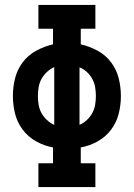

<svg xmlns="http://www.w3.org/2000/svg" viewBox="-20 -755 540 775"><path d="M135 0V-96H194V-160Q159 -166 126.5 -184Q94 -202 72 -231Q50 -260 41 -295.5Q32 -331 32 -368Q32 -404 41 -439.5Q50 -475 72 -504Q94 -533 126.5 -550.5Q159 -568 194 -576V-639H135V-735H365V-639H306V-576Q341 -568 373.5 -550.5Q406 -533 428 -504Q450 -475 459 -439.5Q468 -404 468 -367Q468 -331 459 -295.5Q450 -260 428 -231Q406 -202 373.5 -184Q341 -166 306 -160V-96H365V0ZM199 -251V-484Q183 -477 169.5 -464.5Q156 -452 147.5 -436.5Q139 -421 136 -403Q133 -385 133 -367Q133 -350 136 -332Q139 -314 147.5 -298.5Q156 -283 169.5 -270.5Q183 -258 199 -251ZM301 -251Q317 -258 330.5 -270.5Q344 -283 352.5 -298.5Q361 -314 364 -332Q367 -350 367 -368Q367 -385 364 -403Q361 -421 352.5 -436.5Q344 -452 330.5 -464.5Q317 -477 301 -483Z"/></svg>

Font: Iosevka Gothic
Style: Bold
Weight: 700
Monospace: yes
Designer: Belleve Invis
Foundry: Belleve Invis
Version: Version 15.5.1; ttfautohint (v1.8.4)